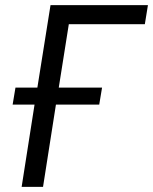

<svg xmlns="http://www.w3.org/2000/svg" viewBox="-20 -725 594 745"><path d="M64 0 114 -319H29L40 -385H125L176 -705H554L542 -631H247L208 -385H376L365 -319H197L147 0Z"/></svg>

Font: Nunito Sans 7pt Condensed
Style: Italic
Weight: 400
Width: 3
Italic angle: -9°
Designer: Vernon Adams
Foundry: Vernon Adams
Version: Version 3.101;gftools[0.9.27]